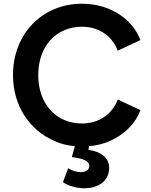

<svg xmlns="http://www.w3.org/2000/svg" viewBox="-20 -777 814 1034"><path d="M432 237C515 237 568 194 568 126C568 75 525 39 456 30L460 10C499 7 534 -2 566 -15C650 -51 711 -113 736 -184L614 -241C586 -166 517 -112 422 -112C281 -112 186 -218 186 -373C186 -527 281 -633 422 -633C517 -633 586 -579 614 -504L736 -561C698 -666 581 -757 422 -757C208 -757 50 -595 50 -373C50 -207 139 -75 275 -17C308 -2 344 7 383 10L367 69C428 76 461 91 461 116C461 137 444 150 415 150C392 150 367 142 347 129L319 204C348 225 397 237 432 237Z"/></svg>

Font: Plus Jakarta Sans
Style: Bold
Weight: 700
Designer: Gumpita Rahayu
Foundry: Tokotype
Version: Version 2.071;gftools[0.9.30]